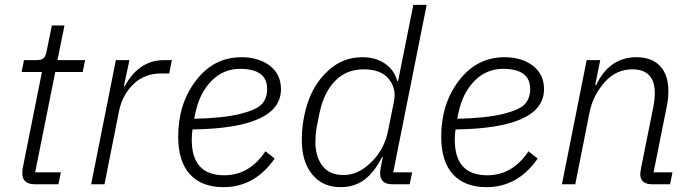

<svg xmlns="http://www.w3.org/2000/svg" viewBox="-20 -760 2853 792"><path d="M221 0H124Q72 0 72 -45Q72 -61 75 -73L153 -463H69L79 -512H130Q152 -512 160.5 -520.5Q169 -529 173 -552L194 -655H246L217 -512H331L321 -463H208L125 -49H231Z M411 0H356L458 -512H514L491 -405H495Q553 -512 657 -512H689L678 -457H645Q576 -457 530.5 -413Q485 -369 471 -302Z M902 12Q812 12 763.5 -41Q715 -94 715 -197Q715 -332 788.5 -428Q862 -524 976 -524Q1047 -524 1093 -489Q1139 -454 1139 -392Q1139 -231 774 -226Q771 -207 771 -183Q771 -37 905 -37Q1009 -37 1075 -136L1113 -106Q1031 12 902 12ZM970 -476Q901 -476 852 -426Q803 -376 786 -294L781 -270Q902 -273 970.5 -290Q1039 -307 1060.5 -331Q1082 -355 1082 -393Q1082 -476 970 -476Z M1670 0H1598Q1548 0 1548 -45Q1548 -55 1551 -70L1559 -112H1556Q1524 -49 1483 -18.5Q1442 12 1384 12Q1311 12 1268 -40.5Q1225 -93 1225 -181Q1225 -267 1252 -343.5Q1279 -420 1337.5 -472Q1396 -524 1475 -524Q1529 -524 1567.5 -498Q1606 -472 1619 -425H1622L1685 -740H1740L1602 -49H1680ZM1505 -85Q1565 -139 1581 -222L1605 -341Q1616 -394 1584 -434Q1552 -474 1480 -474Q1409 -474 1362.5 -426.5Q1316 -379 1298 -294L1286 -234Q1281 -202 1281 -175Q1281 -114 1310 -76Q1339 -38 1397 -38Q1455 -38 1505 -85Z M1987 12Q1897 12 1848.5 -41Q1800 -94 1800 -197Q1800 -332 1873.5 -428Q1947 -524 2061 -524Q2132 -524 2178 -489Q2224 -454 2224 -392Q2224 -231 1859 -226Q1856 -207 1856 -183Q1856 -37 1990 -37Q2094 -37 2160 -136L2198 -106Q2116 12 1987 12ZM2055 -476Q1986 -476 1937 -426Q1888 -376 1871 -294L1866 -270Q1987 -273 2055.5 -290Q2124 -307 2145.5 -331Q2167 -355 2167 -393Q2167 -476 2055 -476Z M2353 0H2298L2400 -512H2456L2435 -409H2439Q2494 -524 2605 -524Q2669 -524 2703 -487.5Q2737 -451 2737 -385Q2737 -351 2730 -319L2676 -49H2754L2744 0H2670Q2621 0 2621 -42Q2621 -48 2625 -70L2675 -319Q2681 -350 2681 -376Q2681 -474 2588 -474Q2524 -474 2478 -425Q2427 -370 2412 -297Z"/></svg>

Font: IBM Plex Sans Light
Style: Italic
Weight: 300
Italic angle: -11.31°
Designer: Mike Abbink, Paul van der Laan, Pieter van Rosmalen
Foundry: Bold Monday
Version: Version 3.0